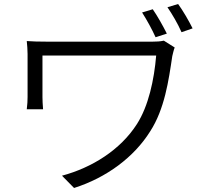

<svg xmlns="http://www.w3.org/2000/svg" viewBox="-20 -877 1040 954"><path d="M739 -831 686 -815C709 -779 735 -732 753 -692L809 -710C790 -748 762 -798 739 -831ZM865 -857 812 -841C836 -806 863 -760 882 -717L937 -736C917 -776 889 -824 865 -857ZM848 -641 794 -675C778 -671 756 -670 737 -670C683 -670 249 -670 217 -670C174 -670 139 -671 113 -673C115 -652 117 -631 117 -609C117 -567 117 -425 117 -395C117 -377 116 -357 113 -334H194C192 -358 191 -380 191 -395C191 -425 191 -573 191 -601C263 -601 700 -601 756 -601C746 -481 718 -350 660 -260C578 -132 437 -44 288 -4L348 57C509 6 646 -96 726 -224C798 -335 818 -477 836 -598C838 -607 844 -632 848 -641Z"/></svg>

Font: ChiuKong Gothic CL Normal
Style: Regular
Weight: 350
Designer: Ryoko NISHIZUKA 西塚涼子 (kana, bopomofo & ideographs); Paul D. Hunt (Latin, Greek & Cyrillic); Sandoll Communications 산돌커뮤니
Foundry: Adobe
Version: Version 1.300